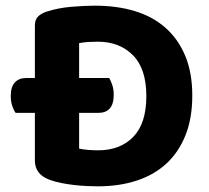

<svg xmlns="http://www.w3.org/2000/svg" viewBox="-20 -642 737 677"><path d="M658 -305Q658 -225 634 -165Q610 -105 566.5 -65Q523 -25 461.5 -5Q400 15 325 15Q308 15 286.5 14Q265 13 242.5 10.5Q220 8 197 3.5Q174 -1 155 -8Q103 -27 103 -76V-244H35Q28 -254 23 -269Q18 -284 18 -304Q18 -336 32.5 -351.5Q47 -367 73 -367H103V-552Q103 -572 113.5 -583Q124 -594 144 -601Q185 -614 231 -618Q277 -622 315 -622Q392 -622 455 -603Q518 -584 563 -544.5Q608 -505 633 -445.5Q658 -386 658 -305ZM496 -303Q496 -400 448.5 -447.5Q401 -495 325 -495Q307 -495 291 -494Q275 -493 259 -490V-367H365Q371 -357 376 -342Q381 -327 381 -308Q381 -275 367 -259.5Q353 -244 327 -244H259V-118Q272 -115 290.5 -113.5Q309 -112 326 -112Q404 -112 450 -159.5Q496 -207 496 -303Z"/></svg>

Font: Baloo Thambi 2
Style: Bold
Weight: 700
Designer: Aadarsh Rajan and Ek Type
Foundry: Ek Type
Version: Version 1.640;hotconv 1.0.111;makeotfexe 2.5.65597; ttfautoh